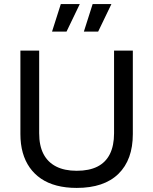

<svg xmlns="http://www.w3.org/2000/svg" viewBox="-20 -908 751 941"><path d="M356 13Q302 13 258 1.5Q214 -10 181 -32.5Q148 -55 125.5 -87Q103 -119 91.5 -160Q80 -201 80 -251V-660H172V-255Q172 -194 193 -153.5Q214 -113 255 -92Q296 -71 356 -71Q417 -71 457.5 -91.5Q498 -112 518.5 -153Q539 -194 539 -255V-660H631V-251Q631 -125 560.5 -56Q490 13 356 13ZM306 -753H235L278 -888H371ZM461 -753H391L434 -888H526Z"/></svg>

Font: Bricolage Grotesque 16pt
Style: Regular
Weight: 400
Version: Version 1.001;gftools[0.9.33.dev8+g029e19f]